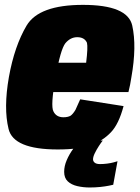

<svg xmlns="http://www.w3.org/2000/svg" viewBox="-20 -624 590 808"><path d="M223 5 247 -130.5Q217 -130.5 205 -155Q192 -178 214 -299.5Q234.5 -415.5 255 -442Q276.5 -467.5 305 -467.5Q335.5 -467.5 346 -444Q350.5 -424.5 342.5 -360H208L186.5 -236.5H520.5Q528 -265.5 533 -299.5Q556 -429 536.5 -516.5Q517 -603.5 329 -603.5Q144 -603.5 92 -516.5Q41 -430.5 17.5 -300Q-5.5 -169 16 -81.5Q36.5 5 223 5ZM247 -130.5 223 5Q314.5 5 364.5 -14Q413.5 -32 447 -67.5Q480 -102 500 -177.5L317.5 -206Q306 -179.5 297.5 -161.5Q287 -144 277 -137Q265.5 -130.5 247 -130.5ZM357 165Q381 165 402 162.8Q423 160.5 438 157.5Q453 154.5 456.5 153.5L474.5 54.5Q470.5 56 458.5 59.2Q446.5 62.5 431 64.5Q415.5 66.5 401 66.5Q386 66.5 378.8 60.8Q371.5 55 371.5 46.5Q371.5 36 378.8 21Q386 6 395.8 -9Q405.5 -24 412.5 -32.5H317.5Q303.5 -18.5 287.5 3.2Q271.5 25 260.8 50Q250 75 250 99Q250 125 265.2 139.2Q280.5 153.5 305.2 159.2Q330 165 357 165Z"/></svg>

Font: Anybody Condensed Black
Style: Italic
Weight: 900
Width: 3
Italic angle: -10°
Version: Version 1.113;gftools[0.9.25]